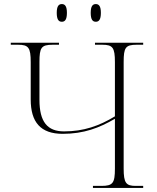

<svg xmlns="http://www.w3.org/2000/svg" viewBox="-20 -924 774 944"><path d="M451 -817C466 -817 476 -827 476 -861C476 -894 466 -904 451 -904C436 -904 426 -894 426 -861C426 -827 436 -817 451 -817ZM284 -817C299 -817 309 -827 309 -861C309 -894 299 -904 284 -904C269 -904 259 -894 259 -861C259 -827 269 -817 284 -817ZM437 0H684V-10H647C600 -10 588 -24 588 -95V-619C588 -690 597 -704 652 -704H684V-714H447V-704H483C534 -704 545 -690 545 -619V-352C468 -305 391 -278 295 -278C213 -278 174 -325 174 -433V-619C174 -690 183 -704 239 -704H270V-714H33V-704H69C120 -704 131 -690 131 -619V-435C131 -324 179 -266 288 -266C392 -266 468 -295 545 -340V-95C545 -24 535 -10 479 -10H437Z"/></svg>

Font: Noto Serif Display ExtraLight
Style: Regular
Weight: 200
Designer: Monotype Design Team
Foundry: Monotype Imaging Inc.
Version: Version 2.009